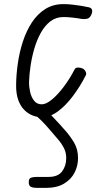

<svg xmlns="http://www.w3.org/2000/svg" viewBox="-20 -561 517 935"><path d="M183.5 10Q160.5 10 138 1Q115.5 -8 97.2 -26.8Q79 -45.5 68.5 -75.2Q58 -105 58.5 -147Q59 -198.5 67 -253.5Q75 -308.5 91.8 -359.8Q108.5 -411 135.5 -452Q162.5 -493 200.5 -517Q238.5 -541 289 -541Q309.5 -541 332.5 -538.5Q355.5 -536 376.5 -532.5Q397.5 -529 412.5 -525.5Q425.5 -522.5 428.2 -513Q431 -503.5 424 -488Q416.5 -472 403.5 -469.5Q390.5 -467 376 -469Q361.5 -472 335.8 -475Q310 -478 289 -478Q252.5 -478 225.2 -457Q198 -436 178.8 -401.2Q159.5 -366.5 147.2 -324.5Q135 -282.5 128.8 -240.2Q122.5 -198 121.5 -162.5Q121 -139.5 126.5 -114Q132 -88.5 145.8 -70.8Q159.5 -53 183.5 -53Q205 -53 233.5 -76.8Q262 -100.5 291.2 -139.5Q320.5 -178.5 343.5 -223.5Q348.5 -232.5 361.2 -232Q374 -231.5 383 -227Q388.5 -224.5 392.8 -219Q397 -213.5 399 -207.2Q401 -201 398.5 -195.5Q370.5 -140.5 335.5 -93.8Q300.5 -47 261.8 -18.5Q223 10 183.5 10ZM159 354Q143 354 131.5 349.2Q120 344.5 120 326Q120 308.5 130.8 304.5Q141.5 300.5 159 300.5H217Q262.5 300.5 282.5 273.5Q302.5 246.5 302.5 209Q302.5 181 290.8 159Q279 137 268 124Q244.5 96 213 60Q181.5 24 153.5 1Q145.5 -6 146.5 -15.5Q147.5 -25 154.8 -32.5Q162 -40 171.5 -40Q178.5 -40 182.8 -39Q187 -38 198 -29.5Q211 -19 230.8 1.5Q250.5 22 269.5 42.8Q288.5 63.5 299.5 76.5Q321.5 101.5 340.8 133.5Q360 165.5 360 210Q360 246 343.5 279Q327 312 292.2 333Q257.5 354 202.5 354Z"/></svg>

Font: Edu NSW ACT Hand Pre
Style: Regular
Weight: 400
Designer: Tina and Corey Anderson, Eben Sorkin, Mirko Velimirovic
Foundry: Sorkin Type Co.
Version: Version 2.000